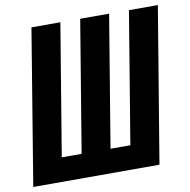

<svg xmlns="http://www.w3.org/2000/svg" viewBox="-81 -816 888 896"><g transform="rotate(-10 362.5 -367.5)"><path d="M5 0H603L725 -735H588L485 -113H391L494 -735H357L254 -113H160L263 -735H126Z"/></g></svg>

Font: Iosevka Sparkle Extrabold
Style: Italic
Weight: 800
Italic angle: -9°
Designer: Belleve Invis
Foundry: Belleve Invis
Version: Version 4.5.0; ttfautohint (v1.8.3)